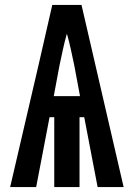

<svg xmlns="http://www.w3.org/2000/svg" viewBox="-20 -755 540 775"><path d="M21 0 135 -490 191 -735H309L479 0H374L320 -282H301V0H199V-282H180L126 0ZM303 -367 280 -490Q273 -523 266 -555.5Q259 -588 250 -619Q241 -588 234 -555.5Q227 -523 220 -490L197 -367Z"/></svg>

Font: Iosevka SS04 Heavy
Style: Regular
Weight: 900
Monospace: yes
Designer: Belleve Invis
Foundry: Belleve Invis
Version: Version 19.0.0; ttfautohint (v1.8.4)